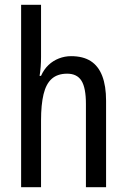

<svg xmlns="http://www.w3.org/2000/svg" viewBox="-20 -780 527 800"><path d="M151 -543Q151 -522 149.5 -502Q148 -482 145 -464H151Q163 -491 182 -509Q201 -527 225.5 -536.5Q250 -546 276 -546Q326 -546 358 -525.5Q390 -505 406 -463.5Q422 -422 422 -360V0H338V-347Q338 -414 319.5 -443.5Q301 -473 260 -473Q220 -473 196 -452Q172 -431 161.5 -387.5Q151 -344 151 -278V0H68V-760H151Z"/></svg>

Font: Noto Sans Display Condensed
Style: Regular
Weight: 400
Width: 3
Designer: Monotype Design Team
Foundry: Monotype Imaging Inc.
Version: Version 2.003